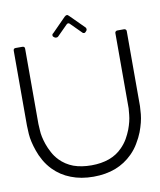

<svg xmlns="http://www.w3.org/2000/svg" viewBox="-92 -916 824 989"><g transform="rotate(-10 320.5 -422.0)"><path d="M36.1 -722.7Q47.9 -722.7 72.3 -722.7Q77.1 -722.7 81.1 -719.7Q84 -715.8 84 -710.9Q84 -580.1 84 -318.4Q84 -317.4 84 -317.4Q84 -316.4 85.9 -284.2Q86.9 -252 101.6 -209Q109.4 -186.5 122.1 -163.1Q133.8 -140.6 153.3 -120.1Q182.6 -89.8 223.6 -74.2Q264.6 -59.6 317.4 -59.6Q368.2 -59.6 409.2 -74.2Q450.2 -88.9 479.5 -119.1Q499 -138.7 512.7 -162.1Q525.4 -184.6 534.2 -207Q549.8 -249 552.7 -282.2Q555.7 -314.5 555.7 -315.4Q555.7 -446.3 555.7 -709Q555.7 -713.9 558.6 -716.8Q562.5 -720.7 567.4 -720.7Q579.1 -720.7 603.5 -720.7Q608.4 -720.7 612.3 -716.8Q615.2 -713.9 615.2 -709Q615.2 -578.1 615.2 -316.4Q615.2 -313.5 612.3 -274.4Q608.4 -234.4 589.8 -184.6Q579.1 -157.2 562.5 -129.9Q546.9 -102.5 522.5 -78.1Q483.4 -39.1 432.6 -19.5Q380.9 0 317.4 0Q252 0 200.2 -20.5Q148.4 -40 109.4 -80.1Q86.9 -103.5 71.3 -130.9Q55.7 -158.2 46.9 -184.6Q29.3 -234.4 26.4 -274.4Q24.4 -313.5 24.4 -319.3Q24.4 -368.2 24.4 -465.8Q24.4 -547.9 24.4 -710.9Q24.4 -715.8 27.3 -719.7Q31.2 -722.7 36.1 -722.7ZM407.2 -743.2Q406.2 -742.2 404.3 -740.2Q401.4 -737.3 397.5 -737.3Q392.6 -737.3 389.6 -740.2Q388.7 -741.2 387.7 -742.2Q387.7 -743.2 386.7 -743.2Q368.2 -761.7 332 -797.9Q329.1 -800.8 325.2 -800.8Q320.3 -800.8 317.4 -797.9Q298.8 -779.3 261.7 -742.2Q256.8 -738.3 251 -739.3Q245.1 -739.3 241.2 -743.2Q240.2 -744.1 239.3 -745.1Q238.3 -746.1 237.3 -746.1Q234.4 -749 234.4 -753.9Q234.4 -758.8 237.3 -761.7Q238.3 -761.7 240.2 -763.7Q240.2 -763.7 241.2 -764.6Q264.6 -789.1 313.5 -837.9Q313.5 -837.9 314.5 -838.9Q314.5 -838.9 315.4 -838.9Q316.4 -838.9 316.4 -839.8Q317.4 -839.8 317.4 -840.8Q320.3 -843.8 325.2 -843.8Q330.1 -843.8 333 -840.8Q334 -839.8 334 -838.9Q335 -837.9 335.9 -837.9Q360.4 -812.5 410.2 -763.7Q413.1 -759.8 413.1 -754.9Q413.1 -753.9 413.1 -752.9Q412.1 -747.1 407.2 -743.2Z"/></g></svg>

Font: Citrica
Style: Regular
Weight: 400
Designer: Mario Otalvaro
Version: Version 1.0